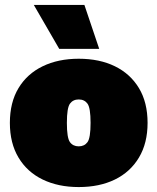

<svg xmlns="http://www.w3.org/2000/svg" viewBox="-20 -748 638 778"><path d="M299 -510Q383 -510 445.5 -479.5Q508 -449 543 -391Q578 -333 578 -250Q578 -168 543 -109.5Q508 -51 445.5 -20.5Q383 10 299 10Q216 10 153 -20.5Q90 -51 55 -109.5Q20 -168 20 -250Q20 -333 55 -391Q90 -449 153 -479.5Q216 -510 299 -510ZM299 -345Q276 -345 263.5 -328Q251 -311 251 -250Q251 -189 263.5 -172Q276 -155 299 -155Q322 -155 334.5 -172Q347 -189 347 -250Q347 -311 334.5 -328Q322 -345 299 -345ZM322 -728 382 -550H220L117 -728Z"/></svg>

Font: Prodigy Sans Black
Style: Regular
Weight: 900
Designer: Wei Huang
Foundry: Wei Huang
Version: Version 1.003; ttfautohint (v1.8.3)